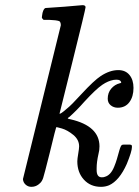

<svg xmlns="http://www.w3.org/2000/svg" viewBox="-20 -714 538 745"><path d="M158 -683Q159 -683 230 -688L300 -694Q312 -694 312 -686Q312 -679 262 -478L211 -273Q214 -270 239 -292Q256 -305 296 -349Q345 -402 371 -419Q406 -442 439 -442Q467 -442 482.5 -423Q498 -404 498 -373Q498 -339 482 -317.5Q466 -296 437 -296Q421 -296 409.5 -305.5Q398 -315 398 -331Q398 -354 411.5 -370Q425 -386 445 -391Q454 -392 448 -399Q443 -407 421 -404Q399 -400 377 -385Q352 -368 307 -319Q278 -286 250 -261Q243 -257 243 -254Q248 -252 254 -251Q366 -225 366 -146Q366 -131 362 -116Q355 -85 355 -62V-54Q355 -26 375 -26Q383 -26 387 -28Q398 -31 407 -40.5Q416 -50 423 -67Q430 -84 433.5 -96.5Q437 -109 443 -130Q449 -151 454 -152Q457 -153 465 -153H470Q472 -153 474 -153Q481 -153 483.5 -153Q486 -153 488.5 -152Q491 -151 491.5 -149Q492 -147 492 -144Q492 -127 472 -78Q443 -13 403 5Q388 11 372 11Q331 11 305.5 -17Q280 -45 280 -88Q280 -97 283.5 -117.5Q287 -138 287 -146Q287 -172 264.5 -190.5Q242 -209 220 -215.5Q198 -222 198 -220Q197 -220 173 -121Q152 -37 147.5 -23.5Q143 -10 135 -3Q121 11 102 11Q89 11 79.5 2.5Q70 -6 69 -19L216 -616Q216 -628 210 -632Q199 -636 170 -637H149Q143 -643 142.5 -645Q142 -647 145 -664Q150 -683 158 -683Z"/></svg>

Font: MathJax_Main
Style: Italic
Weight: 400
Version: Version 1.1